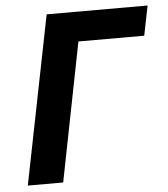

<svg xmlns="http://www.w3.org/2000/svg" viewBox="-49 -696 648 741"><g transform="rotate(-5 275.0 -326.0)"><path d="M29 0 159 -652H550L527 -537H272L166 0Z"/></g></svg>

Font: Source Sans 3
Style: Bold Italic
Weight: 700
Italic angle: -11°
Designer: Paul D. Hunt
Foundry: Adobe
Version: Version 3.052;hotconv 1.1.0;makeotfexe 2.6.0